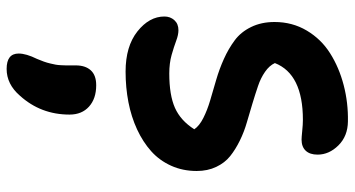

<svg xmlns="http://www.w3.org/2000/svg" viewBox="-258 -389 1039 562"><g transform="rotate(90 261.0 -107.5)"><path d="M189 43.9Q115.2 43.9 71.5 9.3Q27.8 -25.4 27.8 -69.8Q27.8 -86.9 38.6 -98.9Q49.3 -110.8 67.9 -110.8Q81.5 -110.8 98.9 -104.2Q116.2 -97.7 140.4 -90.8Q164.6 -84 194.8 -84Q257.8 -84 295.2 -100.6Q332.5 -117.2 357.9 -157.2Q348.1 -171.9 325 -183.6Q301.8 -195.3 273.7 -203.6Q245.6 -211.9 213.6 -221.2Q181.6 -230.5 151.9 -243.9Q122.1 -257.3 97.7 -275.4Q73.2 -293.5 58.6 -323.5Q43.9 -353.5 43.9 -392.1Q43.9 -444.3 69.1 -486.6Q94.2 -528.8 135.7 -554.9Q177.2 -581.1 228.8 -594.5Q280.3 -607.9 335 -606.9Q377.9 -606.4 405 -579.1Q432.1 -551.8 432.1 -518.1Q432.1 -495.6 420.7 -483.4Q409.2 -471.2 388.2 -471.2Q381.8 -471.2 363 -473.1Q344.2 -475.1 330.1 -475.1Q196.3 -475.1 164.1 -393.1Q171.4 -377 189.7 -364.3Q208 -351.6 231.2 -343.8Q254.4 -335.9 282.5 -327.4Q310.5 -318.8 337.9 -311Q365.2 -303.2 391.1 -290.5Q417 -277.8 436.5 -262.2Q456.1 -246.6 468 -221.4Q480 -196.3 480 -164.1Q480 -123.5 464.6 -89.4Q449.2 -55.2 422.1 -31Q395 -6.8 358.2 10.3Q321.3 27.3 278.6 35.6Q235.8 43.9 189 43.9ZM136.2 356.9Q136.2 335 151.9 303.2Q156.2 293 159.7 283.4Q163.1 273.9 165.3 264.4Q167.5 254.9 168.7 248.8Q169.9 242.7 170.4 232.4Q170.9 222.2 170.9 218.8Q170.9 215.3 170.9 203.6Q170.9 191.9 170.9 189.9Q170.9 161.6 185.3 145.8Q199.7 129.9 229 129.9Q268.1 129.9 291.5 150.9Q314.9 171.9 314.9 208Q314.9 292 259.8 353Q226.1 392.1 181.2 392.1Q136.2 392.1 136.2 356.9Z"/></g></svg>

Font: Shantell Sans Irregular Bouncy
Style: Regular
Weight: 600
Designer: Stephen Nixon, Anya Danilova, Shantell Martin
Foundry: Arrow Type
Version: Version 1.006;[9816181b4]